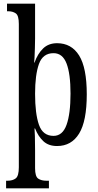

<svg xmlns="http://www.w3.org/2000/svg" viewBox="-20 -780 532 1040"><path d="M13 240V199H20Q49 199 65.5 186Q82 173 82 126V-650Q82 -696 65.5 -707.5Q49 -719 25 -719H18V-760H170V-570Q170 -548 169 -519Q168 -490 167 -467.5Q166 -445 165 -441H167Q184 -489 213.5 -517.5Q243 -546 289 -546Q367 -546 408.5 -479.5Q450 -413 450 -269Q450 -124 408.5 -56.5Q367 11 289 11Q243 11 215 -15Q187 -41 170 -84H167Q168 -77 169 -43Q170 -9 170 33V131Q170 176 187 187.5Q204 199 232 199H245V240ZM270 -44Q319 -44 340.5 -104Q362 -164 362 -273Q362 -380 340.5 -436Q319 -492 270 -492Q212 -492 191 -433.5Q170 -375 170 -272Q170 -164 191 -104Q212 -44 270 -44Z"/></svg>

Font: Noto Serif Ethiopic ExtraCondensed
Style: Regular
Weight: 400
Width: 2
Designer: Monotype Design Team
Foundry: Monotype Imaging Inc.
Version: Version 2.102; ttfautohint (v1.8.4.7-5d5b)